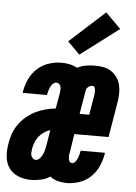

<svg xmlns="http://www.w3.org/2000/svg" viewBox="-69 -828 624 878"><g transform="rotate(5 243.0 -388.5)"><path d="M105 8Q76 8 49 -2.5Q22 -13 6 -35Q-10 -57 -13 -86.5Q-16 -116 -11 -145Q-8 -168 0 -191.5Q8 -215 22.5 -236Q37 -257 56.5 -273.5Q76 -290 98 -301Q120 -312 144 -318.5Q168 -325 191 -327L204 -401Q205 -408 205 -415.5Q205 -423 203.5 -429.5Q202 -436 196.5 -440.5Q191 -445 184 -445Q175 -445 168 -438Q161 -431 157 -422.5Q153 -414 150.5 -405.5Q148 -397 146 -388Q146 -387 146 -386Q146 -385 146 -385H34Q34 -386 34.5 -388Q35 -390 35 -392Q40 -421 53 -449Q66 -477 89 -498Q112 -519 141.5 -528.5Q171 -538 199 -538Q219 -538 237.5 -534Q256 -530 272 -521Q291 -531 311.5 -534.5Q332 -538 353 -538Q373 -538 392 -534.5Q411 -531 426.5 -521Q442 -511 453 -496Q464 -481 469 -463Q474 -445 474 -425Q474 -405 471 -385L443 -218H286L272 -129Q270 -123 270 -116Q270 -109 271 -102Q272 -95 276 -90Q280 -85 287 -85Q296 -85 302 -93Q308 -101 311.5 -109Q315 -117 317 -125.5Q319 -134 321 -142Q321 -143 321 -144Q321 -145 321 -145H433Q433 -144 432.5 -142Q432 -140 432 -138Q427 -109 414.5 -81.5Q402 -54 380 -33Q358 -12 329 -2Q300 8 272 8Q250 8 230 3Q210 -2 194 -15Q174 -2 151 3Q128 8 105 8ZM302 -312H346L361 -401Q362 -407 362.5 -413.5Q363 -420 362.5 -427Q362 -434 359 -439.5Q356 -445 350 -445Q339 -445 330 -437.5Q321 -430 320 -419ZM120 -85Q131 -85 139.5 -95Q148 -105 152.5 -115.5Q157 -126 159.5 -137.5Q162 -149 164 -160L175 -227Q160 -222 146 -212.5Q132 -203 122 -190Q112 -177 106.5 -161.5Q101 -146 99 -131Q98 -124 97.5 -116Q97 -108 99.5 -101.5Q102 -95 107.5 -90Q113 -85 120 -85ZM277 -582 221 -638 383 -785 453 -715Z"/></g></svg>

Font: Iosevka Curly Heavy Oblique
Style: Regular
Weight: 900
Italic angle: -9°
Monospace: yes
Designer: Belleve Invis
Foundry: Belleve Invis
Version: Version 11.1.0; ttfautohint (v1.8.3)